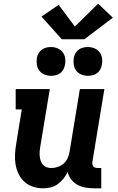

<svg xmlns="http://www.w3.org/2000/svg" viewBox="-20 -1013 640 1041"><path d="M214 8Q186 8 159.5 -0.5Q133 -9 113 -27Q93 -45 81 -69.5Q69 -94 64.5 -121Q60 -148 61.5 -177Q63 -206 68 -234L98 -420H65V-530H250L198 -216Q196 -203 195 -190Q194 -177 195.5 -164.5Q197 -152 201 -140Q205 -128 213.5 -119Q222 -110 234 -106Q246 -102 259 -102Q276 -102 293.5 -108Q311 -114 325 -126Q339 -138 346.5 -155Q354 -172 357 -189L413 -530H546L481 -136Q480 -129 481 -122.5Q482 -116 486 -111Q490 -106 496.5 -104Q503 -102 509 -102H529V8H491Q467 8 443.5 4Q420 0 400 -11Q380 -22 366 -40Q352 -58 347 -81Q338 -62 324.5 -45Q311 -28 293.5 -15Q276 -2 255 3Q234 8 214 8ZM456 -602Q438 -602 421 -609Q404 -616 393.5 -629.5Q383 -643 380 -661.5Q377 -680 380 -699Q382 -712 389 -724Q396 -736 407 -744Q418 -752 431 -755Q444 -758 456 -758Q475 -758 492 -751Q509 -744 519.5 -730.5Q530 -717 533 -698.5Q536 -680 532 -661Q530 -648 523.5 -636Q517 -624 506 -616Q495 -608 482 -605Q469 -602 456 -602ZM256 -602Q238 -602 221 -609Q204 -616 193.5 -629.5Q183 -643 180 -661.5Q177 -680 180 -699Q182 -712 189 -724Q196 -736 207 -744Q218 -752 231 -755Q244 -758 256 -758Q275 -758 292 -751Q309 -744 319.5 -730.5Q330 -717 333 -698.5Q336 -680 332 -661Q330 -648 323.5 -636Q317 -624 306 -616Q295 -608 282 -605Q269 -602 256 -602ZM315 -800 205 -923 298 -987 386 -869 512 -993 592 -917 437 -800Z"/></svg>

Font: Iosevka Slab XBdEx
Style: Italic
Weight: 800
Width: 7
Italic angle: -9°
Monospace: yes
Designer: Belleve Invis
Foundry: Belleve Invis
Version: Version 11.1.1; ttfautohint (v1.8.3)